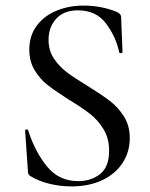

<svg xmlns="http://www.w3.org/2000/svg" viewBox="-20 -656 539 688"><path d="M294 -348Q344 -317 373.5 -294.5Q403 -272 424 -239Q445 -206 445 -161Q445 -112 419.5 -72.5Q394 -33 346.5 -10.5Q299 12 236 12Q196 12 157 2.5Q118 -7 89 -25Q84 -28 82 -32Q80 -36 80 -44L70 -187Q69 -191 74.5 -192Q80 -193 81 -189Q105 -113 148 -60Q191 -7 260 -7Q307 -7 339 -32.5Q371 -58 371 -116Q371 -160 351 -193Q331 -226 302 -248.5Q273 -271 225 -300Q178 -330 150.5 -351.5Q123 -373 104 -404.5Q85 -436 85 -478Q85 -529 112.5 -565Q140 -601 184.5 -618.5Q229 -636 278 -636Q344 -636 399 -613Q414 -606 414 -595L419 -470Q419 -466 413.5 -465.5Q408 -465 407 -469Q396 -523 360.5 -571Q325 -619 259 -619Q209 -619 181.5 -589Q154 -559 154 -513Q154 -475 173 -446.5Q192 -418 219 -397.5Q246 -377 294 -348Z"/></svg>

Font: Cormorant SC Medium
Style: Regular
Weight: 500
Designer: Christian Thalmann (Catharsis Fonts)
Foundry: Catharsis Fonts
Version: Version 4.000